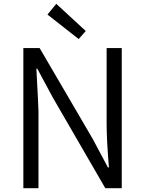

<svg xmlns="http://www.w3.org/2000/svg" viewBox="-20 -983 758 1003"><path d="M102 -732H187L464 -258L544 -108H549Q537 -254 537 -335V-732H616V0H530L255 -475L175 -624H170Q181 -423 181 -401V0H102ZM228 -907 274 -963 428 -821 391 -779Z"/></svg>

Font: Source Han Sans CN Normal
Style: Regular
Weight: 350
Designer: Ryoko NISHIZUKA 西塚涼子 (kana, bopomofo & ideographs); Paul D. Hunt (Latin, Greek & Cyrillic); Sandoll Communications 산돌커뮤니
Foundry: Adobe
Version: Version 2.004;hotconv 1.0.118;makeotfexe 2.5.65603